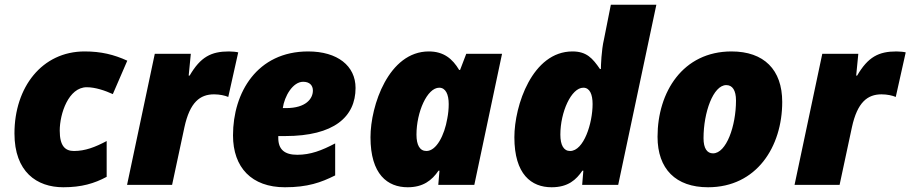

<svg xmlns="http://www.w3.org/2000/svg" viewBox="-20 -780 3841 810"><path d="M247 10C324 10 378 -6 430 -34V-185C381 -159 339 -143 292 -143C255 -143 232 -164 232 -229C232 -300 269 -412 346 -412C382 -412 423 -398 456 -383L517 -524C460 -550 406 -563 337 -563C157 -563 41 -412 41 -217C41 -55 135 10 247 10Z M516 0H706L758 -243C781 -349 824 -382 883 -382C907 -382 929 -377 943 -371L985 -559C979 -561 960 -563 946 -563C871 -563 826 -540 780 -461H776L785 -553H633Z M1182 10C1278 10 1334 -10 1394 -40V-175C1337 -145 1290 -127 1234 -127C1181 -127 1154 -149 1154 -198V-206H1183C1389 -206 1480 -287 1480 -409C1480 -502 1404 -563 1280 -563C1065 -563 963 -390 963 -209C963 -73 1042 10 1182 10ZM1173 -324C1180 -374 1215 -435 1259 -435C1287 -435 1300 -419 1300 -398C1300 -364 1271 -324 1187 -324Z M1700 10C1765 10 1802 -19 1830 -60H1834L1829 0H1981L2098 -553H1947L1921 -485H1917C1889 -532 1852 -563 1789 -563C1620 -563 1543 -335 1543 -201C1543 -44 1615 10 1700 10ZM1779 -143C1751 -143 1737 -168 1737 -212C1737 -307 1782 -410 1833 -410C1860 -410 1873 -382 1873 -341C1873 -321 1871 -300 1867 -280C1855 -209 1821 -143 1779 -143Z M2307 10C2377 10 2411 -22 2437 -60H2441L2436 0H2588L2749 -760H2557L2528 -614C2517 -568 2515 -501 2515 -489H2511C2480 -534 2455 -563 2395 -563C2226 -563 2150 -335 2150 -201C2150 -44 2222 10 2307 10ZM2385 -143C2358 -143 2344 -168 2344 -212C2344 -307 2390 -410 2441 -410C2468 -410 2480 -382 2480 -341C2480 -260 2443 -143 2385 -143Z M2967 10C3172 10 3280 -161 3280 -350C3280 -486 3203 -563 3066 -563C2861 -563 2754 -392 2754 -203C2754 -67 2831 10 2967 10ZM2988 -133C2963 -133 2948 -154 2948 -197C2948 -306 2989 -421 3044 -421C3070 -421 3085 -399 3085 -356C3085 -248 3044 -133 2988 -133Z M3332 0H3522L3574 -243C3597 -349 3640 -382 3699 -382C3723 -382 3745 -377 3759 -371L3801 -559C3795 -561 3776 -563 3762 -563C3687 -563 3642 -540 3596 -461H3592L3601 -553H3449Z"/></svg>

Font: Noto Sans UI Black
Style: Italic
Weight: 900
Italic angle: -372°
Designer: Monotype Design Team
Foundry: Monotype Imaging Inc.
Version: Version 1.901